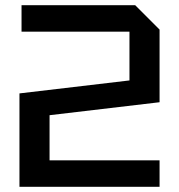

<svg xmlns="http://www.w3.org/2000/svg" viewBox="-20 -720 690 740"><path d="M595 -102V0H55V-360L479 -410V-598H63V-700H501L595 -606V-326L171 -276V-102Z"/></svg>

Font: Tektur Medium
Style: Regular
Weight: 500
Designer: Adam Jagosz
Foundry: Adam Jagosz
Version: Version 1.005;gftools[0.9.30]